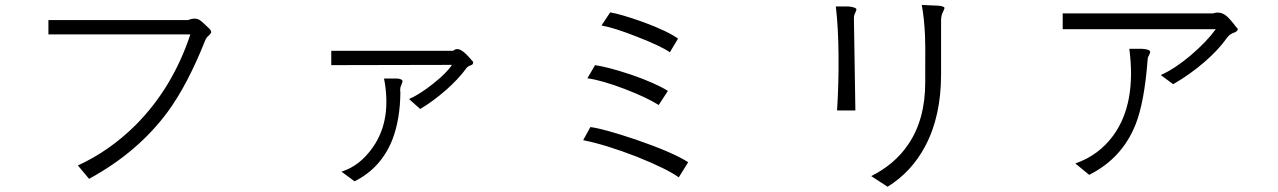

<svg xmlns="http://www.w3.org/2000/svg" viewBox="-20 -749 5040 757"><path d="M170.9 -669.9V-613.3H730.5Q660.2 -401.4 513.7 -254.9Q411.1 -153.3 287.1 -96.7L331.1 -43.9Q523.4 -148.4 641.6 -308.6Q718.8 -414.1 787.1 -585Q790 -593.8 794.9 -600.6Q797.9 -604.5 804.7 -610.4Q811.5 -617.2 812.5 -621.1Q813.5 -627 806.6 -634.8L790 -650.4Q771.5 -668.9 761.7 -672.9Q745.1 -679.7 721.7 -669.9Z M1286.1 -548.8V-492.2L1761.7 -493.2Q1743.2 -462.9 1686.5 -418Q1634.8 -377 1592.8 -358.4L1636.7 -319.3Q1686.5 -348.6 1740.2 -395.5Q1788.1 -438.5 1815.4 -475.6Q1819.3 -482.4 1825.2 -486.3Q1829.1 -489.3 1835 -491.2Q1840.8 -493.2 1842.8 -495.1Q1845.7 -498 1845.7 -504.9L1837.9 -513.7Q1815.4 -540 1802.7 -547.9Q1782.2 -562.5 1766.6 -548.8ZM1545.9 -439.5H1494.1Q1525.4 -277.3 1451.2 -169.9Q1399.4 -94.7 1326.2 -72.3L1377.9 -34.2Q1482.4 -85.9 1527.3 -199.2Q1557.6 -278.3 1558.6 -384.8Q1556.6 -393.6 1558.6 -403.3Q1559.6 -408.2 1563.5 -417Q1568.4 -427.7 1566.4 -431.6Q1563.5 -437.5 1545.9 -439.5Z M2385.7 -700.2 2351.6 -648.4Q2402.3 -639.6 2493.2 -603.5Q2585.9 -567.4 2621.1 -543L2653.3 -596.7Q2613.3 -626 2515.6 -662.1Q2427.7 -693.4 2385.7 -700.2ZM2326.2 -492.2 2295.9 -440.4Q2352.5 -432.6 2442.4 -398.4Q2529.3 -365.2 2577.1 -335L2613.3 -390.6Q2563.5 -421.9 2466.8 -455.1Q2378.9 -484.4 2326.2 -492.2ZM2307.6 -248 2279.3 -196.3Q2368.2 -178.7 2491.2 -130.9Q2608.4 -84 2656.2 -49.8L2693.4 -109.4Q2632.8 -148.4 2488.3 -198.2Q2357.4 -242.2 2307.6 -248Z M3325.2 -723.6H3275.4Q3285.2 -643.6 3286.1 -528.3Q3287.1 -420.9 3280.3 -313.5H3352.5L3346.7 -678.7Q3346.7 -684.6 3348.6 -690.4Q3349.6 -694.3 3352.5 -700.2Q3358.4 -710.9 3355.5 -714.8Q3350.6 -720.7 3325.2 -723.6ZM3678.7 -726.6 3614.3 -729.5Q3624 -676.8 3627 -609.4Q3628.9 -567.4 3627.9 -486.3V-423.8Q3627.9 -276.4 3559.6 -177.7Q3506.8 -100.6 3415 -54.7L3479.5 -12.7Q3574.2 -71.3 3627.9 -172.9Q3690.4 -290 3690.4 -456.1V-668Q3690.4 -680.7 3693.4 -691.4Q3695.3 -697.3 3700.2 -707Q3705.1 -716.8 3703.1 -719.7Q3699.2 -724.6 3678.7 -726.6Z M4169.9 -696.3V-633.8H4773.4Q4736.3 -583 4672.9 -529.3Q4611.3 -477.5 4556.6 -453.1L4605.5 -417Q4671.9 -455.1 4730.5 -505.9Q4784.2 -552.7 4817.4 -599.6Q4824.2 -609.4 4833 -614.3Q4837.9 -618.2 4847.7 -621.1Q4854.5 -624 4856.4 -627Q4860.4 -629.9 4860.4 -634.8L4854.5 -641.6Q4827.1 -677.7 4812.5 -688.5Q4790 -705.1 4762.7 -696.3ZM4482.4 -556.6H4432.6Q4460.9 -341.8 4370.1 -215.8Q4312.5 -136.7 4219.7 -104.5L4274.4 -59.6Q4404.3 -125 4457 -257.8Q4492.2 -345.7 4504.9 -515.6Q4504.9 -519.5 4506.8 -524.4Q4507.8 -527.3 4510.7 -532.2Q4516.6 -543.9 4513.7 -547.9Q4508.8 -554.7 4482.4 -556.6Z"/></svg>

Font: DotumChe
Style: Regular
Weight: 400
Monospace: yes
Version: Version 2.21